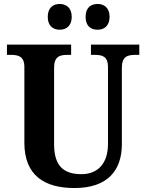

<svg xmlns="http://www.w3.org/2000/svg" viewBox="-20 -939 738 969"><path d="M473 -789C503 -789 533 -806 533 -854C533 -902 503 -919 473 -919C440 -919 412 -902 412 -854C412 -806 440 -789 473 -789ZM281 -789C312 -789 342 -806 342 -854C342 -902 312 -919 281 -919C250 -919 221 -902 221 -854C221 -806 250 -789 281 -789ZM356 10C522 10 595 -78 595 -211V-597C595 -654 624 -662 662 -662H683V-714H439V-662H459C497 -662 525 -654 525 -601V-213C525 -112 472 -60 391 -60C306 -60 253 -97 253 -210V-597C253 -654 282 -662 319 -662H339V-714H15V-662H36C73 -662 103 -654 103 -601V-218C103 -54 204 10 356 10Z"/></svg>

Font: Noto Serif Hebrew SemiCondensed
Style: Bold
Weight: 700
Width: 4
Designer: Monotype Design Team
Foundry: Monotype Imaging Inc.
Version: Version 2.004